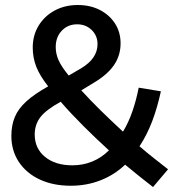

<svg xmlns="http://www.w3.org/2000/svg" viewBox="-20 -731 706 767"><path d="M262.9 11Q192.1 11 138.7 -14Q85.2 -39 55.3 -84.1Q25.4 -129.3 25.4 -188.3Q25.4 -230.6 39.3 -263.8Q53.2 -297 85.5 -326.3Q117.7 -355.5 172.5 -386.1Q138.6 -428.9 124.7 -464.9Q110.8 -501 110.8 -541.3Q110.8 -589.8 134.1 -628.3Q157.5 -666.8 198.3 -688.9Q239.2 -711 290.7 -711Q340.2 -711 378.7 -691.3Q417.1 -671.6 439.4 -637.2Q461.7 -602.8 461.7 -557.8Q461.7 -509.9 435.7 -471.5Q409.7 -433.1 355 -400.6L304.7 -370Q341 -330.2 383.8 -288.2Q426.6 -246.3 471.4 -205.1Q493.8 -242.2 509.1 -286.8Q524.4 -331.4 534.1 -380.8L622.7 -366.2Q608.8 -301.7 588 -246.7Q567.1 -191.8 537.3 -146.6Q566.7 -121.2 595.3 -98.7Q623.9 -76.1 651.3 -54.7L591.3 16.2Q565 -4.3 536.8 -26.7Q508.5 -49.2 479.8 -73.1Q437.1 -32.4 381.7 -10.7Q326.2 11 262.9 11ZM254.5 -429.2 305 -458.7Q369.6 -497.7 369.6 -554.9Q369.6 -588.6 346.1 -611.3Q322.6 -633.9 288.1 -633.9Q251.1 -633.9 226.9 -608.4Q202.6 -583 202.6 -542.9Q202.6 -515.7 214.1 -490.2Q225.6 -464.6 254.5 -429.2ZM269.2 -70.6Q311.6 -70.6 348.6 -85.8Q385.6 -101 415.2 -130.4Q362.5 -178.3 313 -227.8Q263.4 -277.3 222.4 -324.5Q163.4 -292.1 141.1 -262.7Q118.7 -233.3 118.7 -193.5Q118.7 -138 159.9 -104.3Q201.1 -70.6 269.2 -70.6Z"/></svg>

Font: Red Hat Display VF
Style: Regular
Weight: 300
Designer: Pentagram, MCKL
Foundry: Pentagram, MCKL
Version: Version 1.023